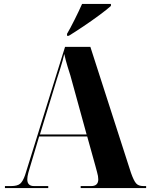

<svg xmlns="http://www.w3.org/2000/svg" viewBox="-20 -951 767 971"><path d="M5 0H224V-10H152Q118 -10 118 -44Q118 -58 123.5 -78Q129 -98 135 -117L178 -261H421L463 -110Q465 -100 471 -80Q477 -60 477 -44Q477 -10 441 -10H388V0H719V-10H705Q680 -10 668 -24Q656 -38 642 -78L437 -714H309L107 -66Q96 -34 82 -22Q68 -10 36 -10H5ZM182 -271 267 -549Q272 -564 285 -605Q298 -646 305 -678Q312 -646 322 -613.5Q332 -581 336 -569L418 -271ZM319 -770H328Q359 -789 401.5 -817.5Q444 -846 482.5 -874.5Q521 -903 541 -921V-931H395Q380 -897 357 -851Q334 -805 319 -780Z"/></svg>

Font: Noto Serif Display SemiCondensed Extra
Style: Regular
Weight: 800
Width: 4
Designer: Monotype Design Team
Foundry: Monotype Imaging Inc.
Version: Version 1.900